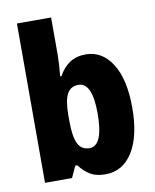

<svg xmlns="http://www.w3.org/2000/svg" viewBox="-86 -826 730 902"><g transform="rotate(-10 279.0 -375.0)"><path d="M220 -584Q220 -564 218.5 -538Q217 -512 214 -480H220Q242 -520 273.5 -540.5Q305 -561 349 -561Q428 -561 475 -486.5Q522 -412 522 -277Q522 -141 474.5 -65.5Q427 10 345 10Q301 10 273.5 -6Q246 -22 220 -55H211L186 0H57V-760H220ZM291 -426Q253 -426 236.5 -394Q220 -362 220 -295V-266Q220 -192 236.5 -158Q253 -124 292 -124Q357 -124 357 -279Q357 -426 291 -426Z"/></g></svg>

Font: Noto Sans Bengali Condensed ExtraBold
Style: Regular
Weight: 800
Width: 3
Designer: Joana Ranito - Universal Thirst; Jelle Bosma - Monotype Design Team
Foundry: Universal Thirst ehf.
Version: Version 3.000; ttfautohint (v1.8.4.7-5d5b)